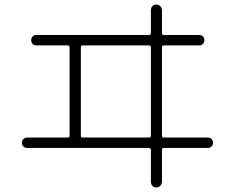

<svg xmlns="http://www.w3.org/2000/svg" viewBox="-20 -785 1040 850"><path d="M338 -576V-184Q338 -176 346 -176H639Q648 -176 648 -184V-576Q648 -584 639 -584H346Q338 -584 338 -576ZM100 -130Q90 -130 83.5 -136.5Q77 -143 77 -153Q77 -163 83.5 -169.5Q90 -176 100 -176H280Q288 -176 288 -184V-576Q288 -584 280 -584H141Q131 -584 124.5 -590.5Q118 -597 118 -607Q118 -617 124.5 -623.5Q131 -630 141 -630H639Q648 -630 648 -639V-740Q648 -751 655 -758Q662 -765 672 -765Q682 -765 689.5 -757.5Q697 -750 697 -740V-639Q697 -630 705 -630H862Q872 -630 878.5 -623.5Q885 -617 885 -607Q885 -597 878.5 -590.5Q872 -584 862 -584H705Q697 -584 697 -576V-184Q697 -176 705 -176H900Q910 -176 916.5 -169.5Q923 -163 923 -153Q923 -143 916.5 -136.5Q910 -130 900 -130H705Q697 -130 697 -121V20Q697 30 689.5 37.5Q682 45 672 45Q662 45 655 38Q648 31 648 20V-121Q648 -130 639 -130Z"/></svg>

Font: Rounded Mplus 1c Light
Style: Regular
Weight: 300
Version: Version 1.059.20150529